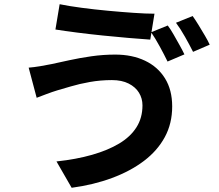

<svg xmlns="http://www.w3.org/2000/svg" viewBox="-20 -828 1040 911"><path d="M656 -328Q656 -361 639.5 -388Q623 -415 590.5 -431.5Q558 -448 511 -448Q457 -448 406.5 -439Q356 -430 316 -418Q276 -406 251 -399Q228 -392 201.5 -382Q175 -372 154 -364L116 -507Q141 -509 171 -514Q201 -519 225 -524Q262 -532 310 -542.5Q358 -553 413.5 -561Q469 -569 527 -569Q607 -569 668 -540Q729 -511 763 -456Q797 -401 797 -323Q797 -242 762 -177.5Q727 -113 663 -64.5Q599 -16 511.5 16.5Q424 49 320 63L248 -62Q342 -72 417 -93.5Q492 -115 545.5 -147Q599 -179 627.5 -224Q656 -269 656 -328ZM263 -808Q307 -799 367.5 -791Q428 -783 492.5 -777Q557 -771 615 -767Q673 -763 713 -763L693 -640Q649 -643 590 -648Q531 -653 467.5 -659.5Q404 -666 345.5 -673.5Q287 -681 243 -688ZM776 -707Q789 -690 803.5 -664.5Q818 -639 832 -614Q846 -589 855 -570L775 -536Q760 -567 738.5 -606.5Q717 -646 697 -675ZM894 -752Q907 -734 922.5 -708.5Q938 -683 952.5 -658.5Q967 -634 975 -616L896 -582Q880 -614 858 -653Q836 -692 815 -720Z"/></svg>

Font: Noto Sans JP Thin
Style: Bold
Weight: 700
Version: Version 2.004-H2;hotconv 1.0.118;makeotfexe 2.5.65603